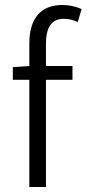

<svg xmlns="http://www.w3.org/2000/svg" viewBox="-20 -747 346 767"><path d="M234.4 -671.9Q163.6 -671.9 163.6 -572.8V-483.4H269.5V-428.2H163.6V0H97.2V-428.2H31.2V-479L97.2 -483.4V-573.7Q97.2 -647.9 130.6 -687.5Q164.1 -727.1 229.5 -727.1Q268.1 -727.1 306.2 -710.9L290.5 -659.2Q262.2 -671.9 234.4 -671.9Z"/></svg>

Font: Varta
Style: Light
Weight: 300
Designer: Joana Correia, Viktoriya Grabowska, Eben Sorkin
Foundry: Sorkin Type
Version: Version 1.002; ttfautohint (v1.3) -l 8 -r 24 -G 200 -x 12 -H